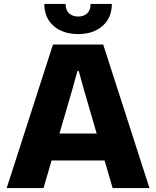

<svg xmlns="http://www.w3.org/2000/svg" viewBox="-20 -955 793 975"><path d="M249 -729H504L739 0H552L511 -140H242L201 0H14ZM471 -277 406 -500 380 -594H373L347 -500L282 -277ZM205 -935H313Q313 -904 330.5 -887.5Q348 -871 377 -871Q406 -871 423 -887.5Q440 -904 440 -935H548Q548 -865 501 -823.5Q454 -782 377 -782Q299 -782 252 -823.5Q205 -865 205 -935Z"/></svg>

Font: Mona Sans ExtraBold
Style: Regular
Weight: 800
Designer: Deni Anggara
Foundry: GitHub
Version: Version 2.000